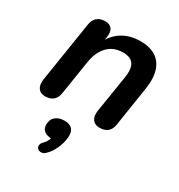

<svg xmlns="http://www.w3.org/2000/svg" viewBox="-182 -621 948 1017"><g transform="rotate(30 292.5 -112.0)"><path d="M88 7Q59 7 45.5 -12.5Q32 -32 37 -66L95 -435Q100 -466 118.5 -481.5Q137 -497 167 -497Q195 -497 208 -480Q221 -463 216 -429L206 -365L202 -390Q227 -443 273.5 -471Q320 -499 383 -499Q437 -499 473.5 -477Q510 -455 525.5 -409.5Q541 -364 530 -293L493 -55Q489 -24 470.5 -8.5Q452 7 421 7Q392 7 378 -12.5Q364 -32 369 -66L405 -291Q414 -346 396.5 -373.5Q379 -401 333 -401Q274 -401 238.5 -364Q203 -327 193 -263L160 -55Q151 7 88 7ZM245 262Q233 274 220 274.5Q207 275 198.5 268Q190 261 190 249Q190 237 203 224Q217 210 223.5 194.5Q230 179 232 163L233 184Q202 184 185.5 171Q169 158 169 133Q169 101 189.5 84Q210 67 243 67Q273 67 288.5 81Q304 95 304 123Q304 147 296.5 173Q289 199 276 222Q263 245 245 262Z"/></g></svg>

Font: Nunito ExtraLight
Style: Italic
Weight: 200
Italic angle: -9°
Designer: Vernon Adams
Foundry: Vernon Adams
Version: Version 3.602